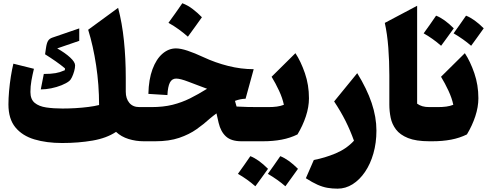

<svg xmlns="http://www.w3.org/2000/svg" viewBox="-20 -866 2985 1177"><path d="M751 -303.7Q751 -261.7 772.7 -235.6Q794.4 -209.5 834.5 -209.5H861.8V0H861.3Q813 0 768.1 -13.9Q723.1 -27.8 691.4 -57.6Q633.3 -19 547.4 -4.2Q461.4 10.7 360.4 10.7Q265.1 10.7 190.9 -11.5Q116.7 -33.7 74.2 -85.4Q31.7 -137.2 31.7 -226.1Q31.7 -262.7 35.6 -307.9Q39.6 -353 46.6 -397.5Q53.7 -441.9 62 -475.6L188 -444.3Q178.7 -406.2 172.6 -371.6Q166.5 -336.9 166.5 -302.2Q166.5 -257.3 192.6 -235.6Q218.8 -213.9 263.4 -207.3Q308.1 -200.7 363.3 -200.7Q401.9 -200.7 443.1 -203.1Q484.4 -205.6 522.2 -210.4Q560.1 -215.3 587.4 -222.2Q587.4 -346.2 569.3 -465.3Q551.3 -584.5 520.5 -683.6L704.1 -817.9Q728.5 -725.6 739.7 -617.4Q751 -509.3 751 -388.2ZM465.8 -691.9V-615.7L330.6 -569.3Q379.9 -541.5 410.2 -513.4Q440.4 -485.4 440.4 -465.3Q440.4 -449.7 434.8 -429.7Q429.2 -409.7 421.1 -392.8Q413.1 -376 404.8 -369.6Q387.2 -355.5 357.4 -343.5Q327.6 -331.5 293.9 -324.7Q260.3 -317.9 230 -317.9L248.5 -412.6Q292 -412.6 320.6 -417.7Q349.1 -422.9 377.4 -435.5L378.4 -446.8Q353.5 -467.8 321.8 -490Q290 -512.2 256.3 -533.2L261.7 -570.3Q266.1 -602.1 274.7 -615.7Q283.2 -629.4 300.8 -635.3Z M1058.6 -569.3Q1087.4 -569.3 1129.9 -555.2Q1172.4 -541 1227.1 -515.6Q1300.3 -481.4 1378.9 -461.7Q1457.5 -441.9 1535.2 -441.9L1485.4 -260.7Q1454.1 -260.3 1420.4 -247.6L1430.2 -212.9Q1464.8 -210.9 1498.3 -210.2Q1531.7 -209.5 1566.4 -209.5H1574.7V0H1460.4Q1397.5 0 1365.2 -29.5Q1333 -59.1 1320.3 -112.8L1307.1 -170.9Q1297.4 -163.6 1287.1 -155.8Q1276.9 -147.9 1267.1 -139.6Q1231 -106.4 1185.5 -74.2Q1140.1 -42 1078.6 -21Q1017.1 0 931.6 0H861.8Q851.1 0 845.5 -8.3Q839.8 -16.6 839.8 -39.6V-170.4Q839.8 -193.4 845.5 -201.4Q851.1 -209.5 861.8 -209.5H907.2Q981 -209.5 1037.6 -223.6Q1094.2 -237.8 1144.8 -262.9Q1195.3 -288.1 1249.5 -321.8Q1217.8 -333.5 1190.9 -343.8Q1164.1 -354 1135.7 -364.7Q1085 -384.3 1060.1 -384.3Q1034.2 -384.3 1021.5 -359.9Q1008.8 -335.4 1006.3 -283.2L889.6 -290.5Q891.6 -379.4 914.8 -441.7Q938 -503.9 975.8 -536.6Q1013.7 -569.3 1058.6 -569.3ZM1097.7 -846.2Q1131.3 -833.5 1161.4 -810.5Q1191.4 -787.6 1217.8 -760.3Q1196.8 -731 1175.5 -701.2Q1154.3 -671.4 1131.8 -641.1Q1106 -664.1 1076.4 -685.5Q1046.9 -707 1012.7 -726.1Q1035.2 -756.8 1056.2 -786.6Q1077.1 -816.4 1097.7 -846.2Z M1545.4 275.9Q1494.6 231.4 1438.5 199.7Q1459 171.9 1477.5 145Q1496.1 118.2 1514.6 91.3Q1564.9 110.8 1623 168.9Q1603.5 196.8 1584 223.1Q1564.5 249.5 1545.4 275.9ZM1729.5 275.9Q1683.6 235.8 1622.1 199.7Q1641.1 172.9 1660.2 146Q1679.2 119.1 1698.2 91.3Q1749 111.3 1806.6 168.9Q1787.1 196.8 1767.8 223.1Q1748.5 249.5 1729.5 275.9ZM1574.7 0Q1564 0 1558.3 -8.3Q1552.7 -16.6 1552.7 -39.6V-170.4Q1552.7 -193.4 1558.3 -201.4Q1564 -209.5 1574.7 -209.5H1624.5Q1653.3 -209.5 1677 -212.6Q1700.7 -215.8 1720.2 -223.6Q1711.9 -264.2 1690.7 -309.8Q1669.4 -355.5 1645 -395.5L1791 -540Q1824.2 -489.7 1849.1 -417.5Q1874 -345.2 1874 -263.7Q1874 -210.4 1855 -152.8Q1835.9 -95.2 1803.7 -42Q1759.3 -20 1706.8 -10Q1654.3 0 1591.3 0Z M2287.6 -65.4Q2287.6 9.8 2269 74.7Q2250.5 139.6 2217.5 188Q2184.6 236.3 2141.6 263.4Q2098.6 290.5 2049.3 290.5Q2016.6 290.5 1987.3 285.4Q1958 280.3 1926.5 266.4Q1895 252.4 1855 226.6L1903.8 114.7Q1970.7 102.1 2037.1 74.5Q2103.5 46.9 2149.9 -3.4Q2127.4 -66.4 2098.1 -124.8Q2068.8 -183.1 2028.3 -244.1L2169.9 -417.5Q2229 -321.8 2258.3 -234.9Q2287.6 -147.9 2287.6 -65.4Z M2537.1 -830.6V-230.5Q2551.3 -220.2 2569.1 -214.8Q2586.9 -209.5 2612.8 -209.5H2613.3V0H2612.8Q2530.3 0 2481.2 -19.8Q2432.1 -39.6 2407.5 -72.3Q2382.8 -105 2374.8 -144.8Q2366.7 -184.6 2366.7 -224.1V-404.3Q2366.7 -490.7 2360.4 -574.2Q2354 -657.7 2338.9 -725.6Z M2684.1 -585.4Q2633.3 -629.9 2577.1 -661.6Q2597.7 -689.5 2616.2 -716.3Q2634.8 -743.2 2653.3 -770Q2703.6 -750.5 2761.7 -692.4Q2742.2 -664.6 2722.7 -638.2Q2703.1 -611.8 2684.1 -585.4ZM2868.2 -585.4Q2822.3 -625.5 2760.7 -661.6Q2779.8 -688.5 2798.8 -715.3Q2817.9 -742.2 2836.9 -770Q2887.7 -750 2945.3 -692.4Q2925.8 -664.6 2906.5 -638.2Q2887.2 -611.8 2868.2 -585.4ZM2613.3 0Q2602.5 0 2596.9 -8.3Q2591.3 -16.6 2591.3 -39.6V-170.4Q2591.3 -193.4 2596.9 -201.4Q2602.5 -209.5 2613.3 -209.5H2663.1Q2691.9 -209.5 2715.6 -212.6Q2739.3 -215.8 2758.8 -223.6Q2750.5 -264.2 2729.2 -309.8Q2708 -355.5 2683.6 -395.5L2829.6 -540Q2862.8 -489.7 2887.7 -417.5Q2912.6 -345.2 2912.6 -263.7Q2912.6 -210.4 2893.6 -152.8Q2874.5 -95.2 2842.3 -42Q2797.9 -20 2745.4 -10Q2692.9 0 2629.9 0Z"/></svg>

Font: Pinar-DS1-FD ExtraBold
Style: Regular
Weight: 800
Designer: Amin Abedi
Version: Version 2.000